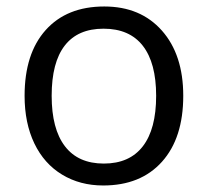

<svg xmlns="http://www.w3.org/2000/svg" viewBox="-20 -565 644 595"><path d="M547.9 -268.1Q547.9 -137.2 481.9 -63.7Q416 9.8 299.8 9.8Q228 9.8 172.4 -23.9Q116.7 -57.6 86.4 -120.6Q56.2 -183.6 56.2 -268.1Q56.2 -398.9 121.6 -471.9Q187 -544.9 303.2 -544.9Q415.5 -544.9 481.7 -470.2Q547.9 -395.5 547.9 -268.1ZM140.1 -268.1Q140.1 -165.5 181.2 -111.8Q222.2 -58.1 301.8 -58.1Q381.3 -58.1 422.6 -111.6Q463.9 -165 463.9 -268.1Q463.9 -370.1 422.6 -423.1Q381.3 -476.1 300.8 -476.1Q221.2 -476.1 180.7 -423.8Q140.1 -371.6 140.1 -268.1Z"/></svg>

Font: f0_44652 
Style: Regular
Weight: 400
Foundry: Ascender Corporation
Version: Version 1.10